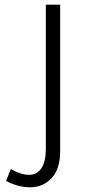

<svg xmlns="http://www.w3.org/2000/svg" viewBox="-20 -788 367 817"><path d="M107 9Q84 9 58.5 2.5Q33 -4 6 -18L26 -69Q69 -44 104 -44Q137 -44 156 -72Q175 -100 175 -154V-768H236V-144Q236 -69 199.5 -30Q163 9 107 9Z"/></svg>

Font: Yaldevi Light
Style: Regular
Weight: 300
Designer: Sol Matas, Rajitha Manaperi, Kosala Senevirathne
Foundry: Mooniak
Version: Version 1.100